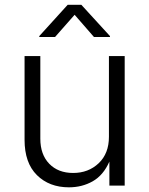

<svg xmlns="http://www.w3.org/2000/svg" viewBox="-20 -782 629 809"><path d="M270.5 7.3Q187.5 7.3 135.5 -44.2Q83.5 -95.7 83.5 -192.9V-545.9H149.9V-197.8Q149.9 -130.9 187.5 -92Q225.1 -53.2 288.1 -53.2Q352.5 -53.2 395.8 -94.2Q439 -135.3 439 -205.6V-545.9H505.4V0H440.9V-101.1Q415.5 -43.5 370.6 -18.1Q325.7 7.3 270.5 7.3ZM211.9 -626H145.5V-629.9L265.1 -761.7H322.8L443.4 -629.9V-626H376L294.4 -719.7Z"/></svg>

Font: Inter Light
Style: Regular
Weight: 300
Designer: Rasmus Andersson
Foundry: rsms
Version: Version 4.000;git-a52131595